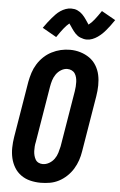

<svg xmlns="http://www.w3.org/2000/svg" viewBox="-64 -1020 668 1072"><g transform="rotate(5 270.5 -484.5)"><path d="M205 8Q175 8 146.5 1Q118 -6 95 -22.5Q72 -39 57.5 -63Q43 -87 36.5 -115Q30 -143 30.5 -173.5Q31 -204 36 -234L88 -548Q93 -574 101 -599Q109 -624 123.5 -647.5Q138 -671 158 -690Q178 -709 202.5 -721.5Q227 -734 252.5 -740Q278 -746 305 -746Q335 -746 363 -737.5Q391 -729 414 -713Q437 -697 452 -672.5Q467 -648 473 -620Q479 -592 478.5 -561.5Q478 -531 473 -501L421 -187Q417 -161 408.5 -136Q400 -111 386 -88Q372 -65 351.5 -45.5Q331 -26 307 -13.5Q283 -1 257 3.5Q231 8 205 8ZM208 -97Q226 -97 243.5 -107Q261 -117 272.5 -133Q284 -149 289.5 -167.5Q295 -186 299 -204L351 -518Q353 -531 354 -544Q355 -557 354.5 -570Q354 -583 351 -595Q348 -607 341.5 -617Q335 -627 323.5 -632.5Q312 -638 299 -638Q281 -638 264 -627.5Q247 -617 236 -601Q225 -585 219.5 -567Q214 -549 211 -531L159 -217Q156 -204 155 -191Q154 -178 154.5 -165.5Q155 -153 158 -141Q161 -129 167 -118.5Q173 -108 184 -102.5Q195 -97 208 -97ZM221 -810 142 -855Q154 -872 165 -886.5Q176 -901 186.5 -913Q197 -925 207 -935.5Q217 -946 231 -955.5Q245 -965 260.5 -970.5Q276 -976 291 -976Q301 -976 309.5 -974.5Q318 -973 326.5 -969Q335 -965 341.5 -960.5Q348 -956 355 -949Q362 -942 367 -935.5Q372 -929 376.5 -922.5Q381 -916 386 -908.5Q391 -901 395 -895Q411 -907 426.5 -926.5Q442 -946 463 -977L541 -933Q529 -915 518 -900.5Q507 -886 497 -874Q487 -862 476.5 -852Q466 -842 452.5 -832.5Q439 -823 423.5 -817Q408 -811 392 -811Q383 -811 374.5 -813Q366 -815 357 -818.5Q348 -822 341.5 -826.5Q335 -831 328 -838Q321 -845 316 -852Q311 -859 306.5 -865Q302 -871 297 -879Q292 -887 288 -892Q273 -880 257.5 -860.5Q242 -841 221 -810Z"/></g></svg>

Font: Iosevka Slab Extrabold
Style: Italic
Weight: 800
Italic angle: -9°
Monospace: yes
Designer: Belleve Invis
Foundry: Belleve Invis
Version: Version 11.1.0; ttfautohint (v1.8.3)